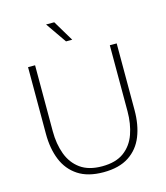

<svg xmlns="http://www.w3.org/2000/svg" viewBox="-133 -1025 983 1134"><g transform="rotate(-15 359.0 -457.5)"><path d="M359 8Q264 8 204 -31.5Q144 -71 116 -140Q88 -209 88 -299V-707H131V-303Q131 -226 154 -163.5Q177 -101 227.5 -64.5Q278 -28 360 -28Q444 -28 494 -65Q544 -102 566 -164.5Q588 -227 588 -303V-707H630V-299Q630 -209 602.5 -140Q575 -71 515 -31.5Q455 8 359 8ZM344 -796 256 -923H306L382 -796Z"/></g></svg>

Font: Onest Thin
Style: Regular
Weight: 250
Designer: Dmitri Voloshin, Andrey Kudryavtsev
Foundry: Dmitri Voloshin, Andrey Kudryavtsev
Version: Version 1.000;gftools[0.9.33]